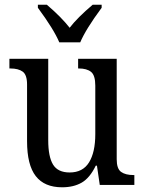

<svg xmlns="http://www.w3.org/2000/svg" viewBox="-20 -786 613 816"><path d="M95 -186V-427Q95 -468 76.5 -481.5Q58 -495 24 -495H20V-536H185V-190Q185 -120 205.5 -86.5Q226 -53 276 -53Q332 -53 358.5 -96Q385 -139 385 -216V-422Q385 -466 367 -480.5Q349 -495 315 -495H312V-536H476V-109Q476 -69 494.5 -55.5Q513 -42 548 -42H551V0H404L392 -82H387Q362 -30 327.5 -10Q293 10 244 10Q169 10 132 -37.5Q95 -85 95 -186ZM141 -753V-766H179Q241 -713 276 -668Q309 -711 374 -766H412V-753Q344 -661 321 -606H232Q209 -661 141 -753Z"/></svg>

Font: Noto Serif Narrow
Style: Regular
Weight: 400
Width: 4
Designer: Monotype Design Team
Foundry: Monotype Imaging Inc.
Version: Version 1.001